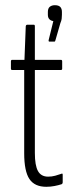

<svg xmlns="http://www.w3.org/2000/svg" viewBox="-20 -712 292 738"><path d="M158 6Q113 6 93 -24Q73 -54 73 -123V-443H27Q22 -443 22 -448V-476Q22 -482 27 -482H74L79 -611Q80 -617 85 -617H110Q114 -617 114 -611V-482H214Q219 -482 219 -476V-448Q219 -443 214 -443H114V-124Q114 -76 126 -54.5Q138 -33 165 -33Q179 -33 192 -36.5Q205 -40 216 -44Q221 -47 221 -40V-12Q221 -6 217 -4Q205 0 189.5 3Q174 6 158 6ZM170 -552Q166 -552 167 -558L185 -631Q176 -632 170 -638Q164 -644 164 -655V-666Q164 -680 171.5 -686Q179 -692 191 -692Q205 -692 211.5 -685.5Q218 -679 218 -666V-655Q218 -647 217 -639.5Q216 -632 212 -623L193 -557Q192 -552 189 -552Z"/></svg>

Font: Sofia Sans Extra Condensed Light
Style: Regular
Weight: 300
Designer: Botio Nikoltchev, Ani Petrova
Foundry: lettersoup
Version: Version 4.101